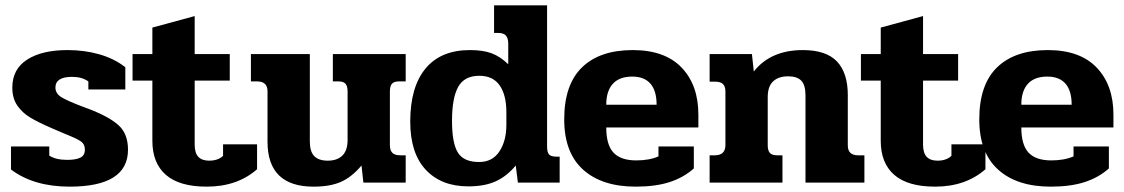

<svg xmlns="http://www.w3.org/2000/svg" viewBox="-20 -682 4199 717"><path d="M21 -49V-135H164V-101Q188 -85 231 -85Q264 -85 280.5 -93.5Q297 -102 297 -123Q297 -143 283.5 -153Q270 -163 228 -180Q232 -178 174 -203Q123 -225 93 -243Q63 -261 44.5 -288Q26 -315 26 -355Q26 -424 81.5 -459.5Q137 -495 232 -495Q296 -495 351.5 -479Q407 -463 448 -431V-348H310V-378Q286 -395 249 -395Q187 -395 187 -355Q187 -332 211 -318Q235 -304 288 -284L312 -275Q388 -246 423 -214Q458 -182 458 -123Q458 15 240 15Q106 15 21 -49Z M549 -156V-381H475V-480H549V-579L707 -622V-480H838V-381H707V-142Q707 -111 720.5 -96.5Q734 -82 761 -82Q794 -82 813 -100V-143H940V-50Q866 15 752 15Q650 15 599.5 -29Q549 -73 549 -156Z M979 -153V-341Q979 -378 940 -378H917V-480H1137V-154Q1137 -116 1153.5 -99Q1170 -82 1204 -82Q1239 -82 1258.5 -101Q1278 -120 1278 -159V-341Q1278 -360 1270.5 -369Q1263 -378 1244 -378H1223V-480H1495V-378H1470Q1451 -378 1443.5 -369Q1436 -360 1436 -341V-140Q1436 -121 1445 -111.5Q1454 -102 1475 -102H1495V0H1337L1330 -64Q1294 -21 1253.5 -3Q1213 15 1151 15Q979 15 979 -153Z M1512 -228Q1512 -357 1569 -426Q1626 -495 1735 -495Q1784 -495 1816 -483Q1848 -471 1878 -442V-519Q1878 -539 1869.5 -549Q1861 -559 1840 -559H1825V-662H2023V-135Q2023 -113 2030.5 -105Q2038 -97 2058 -97H2070V0H1914L1906 -64Q1873 -24 1831.5 -5Q1790 14 1729 14Q1628 14 1570 -48Q1512 -110 1512 -228ZM1871 -216V-263Q1871 -327 1846 -363Q1821 -399 1770 -399Q1714 -399 1691 -357.5Q1668 -316 1668 -231Q1668 -147 1690 -112Q1712 -77 1769 -77Q1819 -77 1845 -116.5Q1871 -156 1871 -216Z M2087 -236Q2087 -366 2153.5 -430.5Q2220 -495 2343 -495Q2463 -495 2525.5 -429.5Q2588 -364 2588 -254V-206H2244Q2244 -141 2271 -112Q2298 -83 2356 -83Q2405 -83 2439 -98V-135H2571V-53Q2533 -19 2480.5 -2Q2428 15 2354 15Q2228 15 2157.5 -48.5Q2087 -112 2087 -236ZM2432 -291Q2432 -343 2409 -369.5Q2386 -396 2341 -396Q2293 -396 2268.5 -369Q2244 -342 2244 -291Z M2630 -102H2649Q2689 -102 2689 -140V-340Q2689 -359 2680 -368Q2671 -377 2651 -377H2630V-480H2788L2795 -415Q2858 -495 2978 -495Q3065 -495 3105.5 -452.5Q3146 -410 3146 -327V-139Q3146 -102 3185 -102H3208V0H2988V-326Q2988 -364 2972.5 -380.5Q2957 -397 2923 -397Q2887 -397 2867 -378Q2847 -359 2847 -320V-139Q2847 -120 2855 -111Q2863 -102 2882 -102H2902V0H2630Z M3269 -156V-381H3195V-480H3269V-579L3427 -622V-480H3558V-381H3427V-142Q3427 -111 3440.5 -96.5Q3454 -82 3481 -82Q3514 -82 3533 -100V-143H3660V-50Q3586 15 3472 15Q3370 15 3319.5 -29Q3269 -73 3269 -156Z M3637 -236Q3637 -366 3703.5 -430.5Q3770 -495 3893 -495Q4013 -495 4075.5 -429.5Q4138 -364 4138 -254V-206H3794Q3794 -141 3821 -112Q3848 -83 3906 -83Q3955 -83 3989 -98V-135H4121V-53Q4083 -19 4030.5 -2Q3978 15 3904 15Q3778 15 3707.5 -48.5Q3637 -112 3637 -236ZM3982 -291Q3982 -343 3959 -369.5Q3936 -396 3891 -396Q3843 -396 3818.5 -369Q3794 -342 3794 -291Z"/></svg>

Font: Pridi SemiBold
Style: Regular
Weight: 600
Designer: Katatrad Team
Foundry: CadsonDemak
Version: Version 1.001